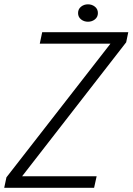

<svg xmlns="http://www.w3.org/2000/svg" viewBox="-20 -890 628 910"><path d="M85 -54.5H438L426 0H0L10.5 -49.5L503.5 -683H168.5L180 -737.5H588L578 -689.5L85.5 -55.5ZM397 -787Q378 -787 364 -798.2Q350 -809.5 350 -828Q350 -847 364 -858.2Q378 -869.5 397 -869.5Q416 -869.5 430 -858.2Q444 -847 444 -828Q444 -809.5 430 -798.2Q416 -787 397 -787Z"/></svg>

Font: Epilogue Light
Style: Italic
Weight: 300
Italic angle: -12°
Designer: Tyler Finck
Foundry: Etcetera Type Co
Version: Version 2.111; ttfautohint (v1.8.3)